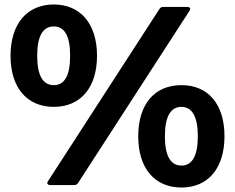

<svg xmlns="http://www.w3.org/2000/svg" viewBox="-20 -789 1049 857"><path d="M220 -312C339 -312 413 -397 413 -540C413 -683 339 -769 220 -769C101 -769 27 -683 27 -540C27 -397 101 -312 220 -312ZM146 -540C146 -629 172 -671 220 -671C268 -671 293 -629 293 -540C293 -451 268 -409 220 -409C172 -409 146 -451 146 -540ZM691 -748 194 20C192 23 191 25 191 28C191 33 196 37 204 37H312C319 37 325 34 329 27L826 -741C828 -744 829 -746 829 -749C829 -754 824 -758 817 -758H708C701 -758 695 -755 691 -748ZM597 -181C597 -38 670 48 790 48C909 48 982 -38 982 -181C982 -324 909 -409 790 -409C670 -409 597 -324 597 -181ZM716 -181C716 -269 742 -312 790 -312C837 -312 863 -269 863 -181C863 -92 837 -50 790 -50C742 -50 716 -92 716 -181Z"/></svg>

Font: LINE Seed JP_OTF Bold
Style: Regular
Weight: 700
Designer: LINE & Fontrix & Fontworks
Version: Version 1.009